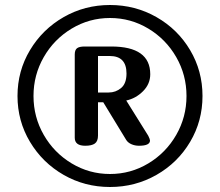

<svg xmlns="http://www.w3.org/2000/svg" viewBox="-20 -739 880 768"><path d="M319 -553H425Q581 -553 581 -442Q581 -403 552 -374Q523 -345 485 -337L573 -196Q580 -182 580 -177Q580 -156 536 -156Q520 -156 506 -162Q492 -168 485 -179L393 -330H372V-197Q372 -174 359.5 -165Q347 -156 321 -156Q279 -156 279 -188V-521Q279 -539 288 -546Q297 -553 319 -553ZM372 -369H415Q443 -369 464.5 -387Q486 -405 486 -445Q486 -515 419 -515H372ZM420 -719Q521 -719 606 -670.5Q691 -622 740.5 -538.5Q790 -455 790 -355Q790 -255 740.5 -171.5Q691 -88 606 -39.5Q521 9 420 9Q319 9 234.5 -39.5Q150 -88 100 -171.5Q50 -255 50 -355Q50 -455 100 -538.5Q150 -622 234.5 -670.5Q319 -719 420 -719ZM420 -43Q503 -43 573.5 -85.5Q644 -128 685 -199.5Q726 -271 726 -355Q726 -439 685 -510.5Q644 -582 573.5 -624.5Q503 -667 420 -667Q337 -667 266.5 -624.5Q196 -582 155 -510.5Q114 -439 114 -355Q114 -271 155 -199.5Q196 -128 266.5 -85.5Q337 -43 420 -43Z"/></svg>

Font: Marmelad for Arash.Academy
Style: Regular
Weight: 400
Designer: Manvel Shmavonyan
Foundry: Cyreal
Version: Version 1.110;Glyphs 3.2 (3202)